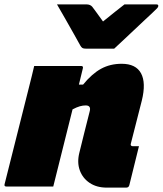

<svg xmlns="http://www.w3.org/2000/svg" viewBox="-63 -851 742 876"><path d="M93 -550H307Q318 -550 315 -539Q306 -503 297 -465H316Q357 -515 398.5 -537.5Q440 -560 492 -560Q557 -560 580.5 -516.5Q604 -473 584 -392Q572 -343 559 -294Q546 -245 534 -196Q532 -190 535 -187Q537 -184 542 -184H571Q560 -140 549 -95Q538 -50 527 -6Q524 5 513 5H424Q378 5 346 -16.5Q314 -38 301 -74Q288 -110 299 -154Q310 -197 321.5 -245Q333 -293 346 -342Q354 -370 328 -370Q315 -370 301 -366Q287 -362 268 -352Q246 -264 224 -176Q202 -88 180 0H-34Q-45 0 -42 -11L69 -452Q76 -479 82 -504Q88 -529 93 -550ZM458 -629H329Q318 -629 313 -632Q308 -635 303 -644Q295 -659 276 -692.5Q257 -726 235.5 -764Q214 -802 197 -831H331Q349 -831 358 -820Q364 -812 375.5 -796.5Q387 -781 407 -753Q441 -780 463 -798Q485 -816 505 -831H650Q661 -831 659 -822Q658 -818 654 -813.5Q650 -809 634 -794Q620 -781 595.5 -758Q571 -735 544.5 -710Q518 -685 494.5 -663Q471 -641 458 -629Z"/></svg>

Font: Recursive Mn Lnr St XBk
Style: Italic
Weight: 1000
Italic angle: -15°
Monospace: yes
Version: Version 1.079;hotconv 1.0.112;makeotfexe 2.5.65598; ttfautoh